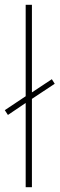

<svg xmlns="http://www.w3.org/2000/svg" viewBox="-20 -873 248 800"><path d="M87 -93V-444L13 -394L0 -414L87 -472V-853H113V-488L196 -543L208 -524L113 -461V-93Z"/></svg>

Font: Noto Sans Kannada UI SemiCondensed Thin
Style: Regular
Weight: 100
Width: 4
Designer: Jelle Bosma - Monotype Design Team
Foundry: Monotype Imaging Inc.
Version: Version 2.005; ttfautohint (v1.8.4.7-5d5b)